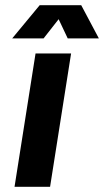

<svg xmlns="http://www.w3.org/2000/svg" viewBox="-20 -720 401 740"><path d="M27 -572H148L206 -646L241 -572H361L293 -700H133ZM36 0H173L254 -514H117Z"/></svg>

Font: Arthouse Owned
Style: Bold Italic
Weight: 700
Italic angle: -10°
Designer: Jeremy Tribby
Foundry: Tribby Type
Version: Version 1.000;PS 001.000;hotconv 1.0.88;makeotf.lib2.5.64775